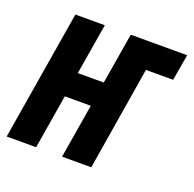

<svg xmlns="http://www.w3.org/2000/svg" viewBox="-116 -621 731 723"><g transform="rotate(20 249.0 -260.0)"><path d="M-18 0 68 -520H186L152 -316H256L290 -520H516L498 -415H389L321 0H204L240 -217H136L100 0Z"/></g></svg>

Font: Iosevka Curly Extrabold
Style: Italic
Weight: 800
Italic angle: -9°
Monospace: yes
Designer: Belleve Invis
Foundry: Belleve Invis
Version: Version 22.1.2; ttfautohint (v1.8.4)